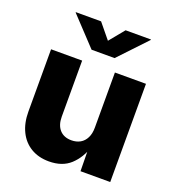

<svg xmlns="http://www.w3.org/2000/svg" viewBox="-138 -867 900 984"><g transform="rotate(20 312.0 -375.0)"><path d="M238.3 8.3Q181.6 8.3 139.9 -16.8Q98.1 -42 75.7 -87.9Q53.2 -133.8 53.2 -196.3V-535.6H222.7V-230Q222.7 -184.1 245.8 -158.4Q269 -132.8 310.1 -132.8Q337.4 -132.8 357.9 -144.5Q378.4 -156.2 389.9 -179.2Q401.4 -202.1 401.4 -234.9V-535.6H570.8V0H408.7L406.7 -137.7H419.9Q398.4 -71.8 354.7 -31.7Q311 8.3 238.3 8.3ZM245.1 -757.8 312 -676.3 378.9 -757.8H517.1V-755.4L374.5 -604.5H249L107.4 -755.4V-757.8Z"/></g></svg>

Font: Inter 20pt ExtraBold
Style: Regular
Weight: 800
Version: Version 4.001;git-66647c0bb